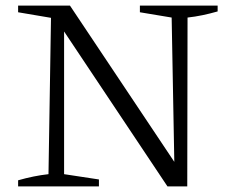

<svg xmlns="http://www.w3.org/2000/svg" viewBox="-20 -669 833 689"><path d="M482 -649H761V-628Q733 -620 706.5 -614.5Q680 -609 653 -606L652 0H581L194 -580L210 -584V-44L335 -25V0H45V-22Q73 -30 100 -35.5Q127 -41 154 -44L163 -605L45 -625V-649H231L621 -65L606 -61L596 -606L482 -625Z"/></svg>

Font: Piazzolla 24pt Light
Style: Regular
Weight: 300
Designer: Juan Pablo del Peral
Foundry: Huerta Tipografica
Version: Version 2.005